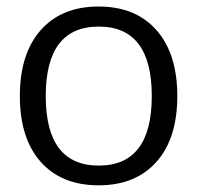

<svg xmlns="http://www.w3.org/2000/svg" viewBox="-20 -550 596 580"><path d="M103 -459Q166 -530.3 277.8 -530.3Q389.6 -530.3 452.6 -459Q515.6 -387.7 515.6 -259.8Q515.6 -131.8 452.6 -61Q389.6 9.8 277.8 9.8Q166 9.8 103 -61Q40 -131.8 40 -259.8Q40 -387.7 103 -459ZM118.2 -259.8Q118.2 -49.8 278.3 -49.8Q438.5 -49.8 438.5 -259.8Q438.5 -469.7 278.3 -469.7Q118.2 -469.7 118.2 -259.8Z"/></svg>

Font: Mgen+ 1c regular
Style: Regular
Weight: 400
Designer: [Source Han Sans]
Ryoko NISHIZUKA  (kana & ideographs); Paul D. Hunt (Latin, Greek & Cyrillic); Wenlong ZHANG  (bopomofo
Version: Version 1.059.20150602